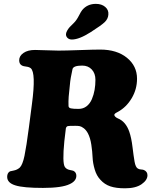

<svg xmlns="http://www.w3.org/2000/svg" viewBox="-20 -970 814 1007"><path d="M455.6 -801.3Q395 -762.7 356.9 -762.7Q342.8 -762.7 334 -771.2Q325.2 -779.8 326.2 -792Q327.1 -801.3 333.5 -811.5Q339.8 -821.8 345.7 -828.1Q351.6 -834.5 367.2 -849.6Q380.9 -862.8 393.1 -886.5Q405.3 -910.2 410.6 -916.5Q437.5 -949.7 482.9 -949.7Q513.2 -949.7 532 -933.6Q550.8 -917.5 548.3 -893.1Q546.9 -871.6 529.8 -854.5Q512.2 -837.4 455.6 -801.3ZM324.7 -290.5 317.4 -229Q306.2 -115.2 320.3 -94.2Q328.6 -82 345.9 -78.6Q363.3 -75.2 365.7 -73.7Q380.4 -65.9 380.4 -47.9Q380.4 -20.5 345.7 -4.4Q304.7 15.6 205.6 15.6Q102.5 15.6 61 2.4Q17.6 -10.7 17.6 -42.5Q17.6 -63 32.2 -71.3Q34.7 -72.3 52.5 -75.7Q70.3 -79.1 84 -91.3Q98.6 -106 108.4 -152.6Q118.2 -199.2 131.8 -303.2L147.5 -424.3Q169.4 -588.9 141.1 -612.3Q132.3 -619.1 116.9 -620.8Q101.6 -622.6 95.7 -626Q80.6 -633.8 80.6 -653.8Q80.6 -676.8 103.3 -692.4Q126 -708 163.6 -708Q185.5 -708 223.9 -706.3Q262.2 -704.6 286.6 -704.6Q321.8 -704.6 397.2 -707.3Q472.7 -710 505.4 -710Q592.8 -710 645.8 -667Q698.7 -624 698.7 -557.1Q698.7 -502 670.9 -455.1Q643.1 -408.2 599.1 -383.8Q598.1 -383.3 594 -381.1Q589.8 -378.9 588.4 -377.9Q586.9 -377 584.2 -375Q581.5 -373 580.6 -371.1Q579.6 -369.1 579.6 -367.2Q579.6 -362.3 585.7 -356.9Q591.8 -351.6 598.1 -349.1Q639.6 -332.5 658.2 -278.8Q669.4 -246.1 675 -198.7Q680.7 -151.4 685.8 -122.1Q690.9 -92.8 703.1 -85.9Q710.4 -81.5 720.2 -81.1Q730 -80.6 735.4 -78.1Q753.4 -69.8 753.4 -50.8Q753.4 -25.4 722.7 -3.9Q691.9 17.6 635.7 17.6Q588.4 17.6 558.3 7.3Q528.3 -2.9 506.8 -26.9Q486.3 -48.3 476.6 -81.8Q466.8 -115.2 465.6 -145Q464.4 -174.8 459 -210.9Q453.6 -247.1 440.9 -271Q431.6 -288.1 419.4 -297.4Q407.2 -306.6 398.2 -308.3Q389.2 -310.1 375.5 -310.1Q339.8 -310.1 335.4 -308.6Q325.2 -305.2 324.7 -290.5ZM392.1 -398.9Q416.5 -398.9 434.3 -412.8Q452.1 -426.8 461.9 -450Q471.7 -473.1 476.1 -498.5Q480.5 -523.9 480.5 -551.3Q480.5 -585 461.4 -605.5Q442.4 -626 411.1 -626Q365.2 -626 360.4 -607.9Q349.1 -558.1 346.7 -526.9L340.3 -463.4Q338.4 -439 339.4 -414.1Q339.8 -404.3 351.8 -401.6Q363.8 -398.9 392.1 -398.9Z"/></svg>

Font: Cooper* ExtraBold
Style: Italic
Weight: 800
Italic angle: -7°
Designer: Owen Earl
Foundry: indestructible type*
Version: Version 0.001